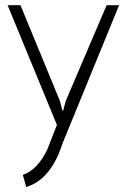

<svg xmlns="http://www.w3.org/2000/svg" viewBox="-20 -496 493 751"><path d="M69.3 188Q98.1 178.2 121.8 153.6Q145.5 128.9 165 88.9L202.6 -7.3L9.8 -475.6H60.1L214.4 -101.1L224.1 -63H227.1L236.8 -100.1L397 -475.6H445.8L223.6 67.4Q209.5 111.3 190.2 144.3Q170.9 177.2 146.2 199.5Q121.6 221.7 91.3 232.4L82.5 235.4Z"/></svg>

Font: DavidDev Light
Style: Regular
Weight: 300
Designer: David.dev
Foundry: David.dev
Version: Version 1.001;FEAKit 1.0